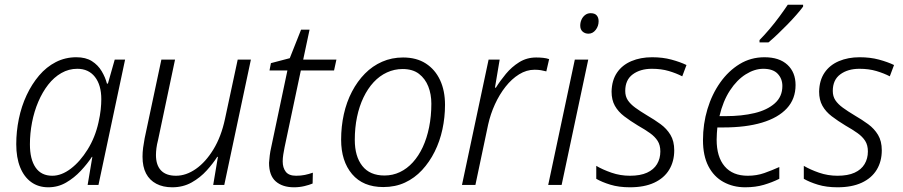

<svg xmlns="http://www.w3.org/2000/svg" viewBox="-20 -785 3831 815"><path d="M185 10Q143 10 112.5 -12Q82 -34 65.5 -75Q49 -116 49 -173Q49 -227 60 -280.5Q71 -334 93 -381Q115 -428 146 -464.5Q177 -501 217 -521.5Q257 -542 304 -542Q344 -542 370 -525.5Q396 -509 411.5 -483Q427 -457 434 -430H438L467 -532H511L398 0H352L372 -119H370Q351 -90 323 -60Q295 -30 260.5 -10Q226 10 185 10ZM202 -39Q241 -39 280.5 -69Q320 -99 352 -150.5Q384 -202 398 -265Q405 -296 407.5 -320Q410 -344 410 -364Q410 -424 383 -458.5Q356 -493 308 -493Q272 -493 240.5 -475Q209 -457 184.5 -425.5Q160 -394 142.5 -353Q125 -312 116 -265.5Q107 -219 107 -172Q107 -109 131 -74Q155 -39 202 -39Z M711 10Q672 10 643.5 -5Q615 -20 600 -48.5Q585 -77 585 -120Q585 -139 587.5 -158Q590 -177 594 -198L665 -532H723L651 -191Q646 -172 644 -156Q642 -140 642 -127Q642 -84 663.5 -61.5Q685 -39 727 -39Q770 -39 811.5 -68Q853 -97 886 -151Q919 -205 935 -280L989 -532H1045L932 0H885L905 -119H902Q885 -92 857.5 -61.5Q830 -31 793.5 -10.5Q757 10 711 10Z M1228 10Q1179 10 1150.5 -15Q1122 -40 1122 -94Q1123 -108 1125 -125Q1127 -142 1131 -159L1200 -486H1124L1130 -517L1210 -538L1258 -659H1294L1267 -532H1408L1398 -486H1257L1188 -160Q1185 -145 1182.5 -129.5Q1180 -114 1180 -100Q1180 -73 1193 -56Q1206 -39 1237 -39Q1257 -39 1274 -42.5Q1291 -46 1308 -52L1307 -6Q1293 0 1272 5Q1251 10 1228 10Z M1607 9Q1521 9 1474.5 -46Q1428 -101 1428 -192Q1428 -248 1439.5 -300Q1451 -352 1474 -396Q1497 -440 1529 -472.5Q1561 -505 1602 -523Q1643 -541 1691 -541Q1748 -541 1787.5 -515.5Q1827 -490 1848 -445Q1869 -400 1869 -340Q1869 -287 1858 -236Q1847 -185 1825 -141Q1803 -97 1771.5 -63Q1740 -29 1699 -10Q1658 9 1607 9ZM1612 -40Q1647 -40 1677.5 -54.5Q1708 -69 1732.5 -96Q1757 -123 1774.5 -160.5Q1792 -198 1801.5 -245Q1811 -292 1811 -345Q1811 -385 1798 -418Q1785 -451 1758.5 -471.5Q1732 -492 1689 -492Q1654 -492 1622.5 -477.5Q1591 -463 1566 -436Q1541 -409 1523 -371.5Q1505 -334 1495.5 -288.5Q1486 -243 1486 -191Q1486 -121 1518 -80.5Q1550 -40 1612 -40Z M1941 0 2054 -532H2101L2081 -413H2085Q2103 -442 2127.5 -471.5Q2152 -501 2184 -521Q2216 -541 2256 -541Q2271 -541 2285.5 -539.5Q2300 -538 2311 -534L2299 -482Q2288 -485 2276 -487Q2264 -489 2249 -489Q2215 -489 2183.5 -469.5Q2152 -450 2126 -417Q2100 -384 2081 -342.5Q2062 -301 2052 -256L1998 0Z M2307 0 2420 -532H2477L2364 0ZM2478 -642Q2463 -642 2453 -651Q2443 -660 2443 -676Q2443 -690 2448.5 -702Q2454 -714 2464 -721.5Q2474 -729 2487 -729Q2505 -729 2513 -719.5Q2521 -710 2521 -695Q2521 -674 2508.5 -658Q2496 -642 2478 -642Z M2654 10Q2607 10 2571 -1Q2535 -12 2511 -26V-81Q2538 -65 2575.5 -52Q2613 -39 2654 -39Q2698 -39 2726.5 -52Q2755 -65 2769 -88.5Q2783 -112 2783 -142Q2783 -169 2771.5 -187Q2760 -205 2739 -220Q2718 -235 2688 -252Q2655 -272 2629.5 -291.5Q2604 -311 2590 -336Q2576 -361 2576 -396Q2577 -444 2599 -476.5Q2621 -509 2660 -525.5Q2699 -542 2748 -542Q2793 -542 2830 -532Q2867 -522 2894 -509L2876 -461Q2851 -474 2819 -483.5Q2787 -493 2747 -493Q2698 -493 2666 -469.5Q2634 -446 2634 -399Q2634 -376 2645 -359.5Q2656 -343 2676.5 -328Q2697 -313 2727 -295Q2758 -277 2784 -258Q2810 -239 2826 -212.5Q2842 -186 2842 -147Q2842 -100 2820.5 -64.5Q2799 -29 2757 -9.5Q2715 10 2654 10Z M3143 10Q3092 10 3051 -12.5Q3010 -35 2987 -79.5Q2964 -124 2964 -190Q2964 -259 2983 -322Q3002 -385 3037 -434.5Q3072 -484 3119.5 -513Q3167 -542 3225 -542Q3288 -542 3322.5 -510Q3357 -478 3357 -424Q3357 -365 3320 -325Q3283 -285 3214.5 -264.5Q3146 -244 3050 -244H3025Q3024 -233 3023 -219.5Q3022 -206 3022 -192Q3022 -119 3056 -79Q3090 -39 3154 -39Q3192 -39 3224.5 -50.5Q3257 -62 3288 -76V-26Q3258 -11 3222.5 -0.5Q3187 10 3143 10ZM3060 -292Q3129 -292 3183 -305Q3237 -318 3269 -346.5Q3301 -375 3301 -420Q3301 -451 3281 -472Q3261 -493 3220 -493Q3183 -493 3145.5 -469.5Q3108 -446 3078.5 -401Q3049 -356 3034 -292ZM3204 -615Q3223 -634 3246 -661Q3269 -688 3289.5 -716Q3310 -744 3324 -765H3389V-757Q3378 -742 3360.5 -722Q3343 -702 3322.5 -681Q3302 -660 3281.5 -640.5Q3261 -621 3242 -605H3204Z M3535 10Q3488 10 3452 -1Q3416 -12 3392 -26V-81Q3419 -65 3456.5 -52Q3494 -39 3535 -39Q3579 -39 3607.5 -52Q3636 -65 3650 -88.5Q3664 -112 3664 -142Q3664 -169 3652.5 -187Q3641 -205 3620 -220Q3599 -235 3569 -252Q3536 -272 3510.5 -291.5Q3485 -311 3471 -336Q3457 -361 3457 -396Q3458 -444 3480 -476.5Q3502 -509 3541 -525.5Q3580 -542 3629 -542Q3674 -542 3711 -532Q3748 -522 3775 -509L3757 -461Q3732 -474 3700 -483.5Q3668 -493 3628 -493Q3579 -493 3547 -469.5Q3515 -446 3515 -399Q3515 -376 3526 -359.5Q3537 -343 3557.5 -328Q3578 -313 3608 -295Q3639 -277 3665 -258Q3691 -239 3707 -212.5Q3723 -186 3723 -147Q3723 -100 3701.5 -64.5Q3680 -29 3638 -9.5Q3596 10 3535 10Z"/></svg>

Font: Noto Sans Display Light
Style: Italic
Weight: 300
Italic angle: -12°
Designer: Monotype Design Team
Foundry: Monotype Imaging Inc.
Version: Version 2.003